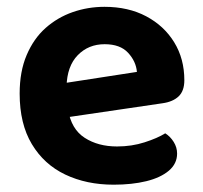

<svg xmlns="http://www.w3.org/2000/svg" viewBox="-20 -513 580 549"><path d="M125.3 -170.8 119.9 -268.6 371.5 -307.4Q368.9 -337.6 346.2 -362.1Q323.6 -386.6 279.2 -386.6Q232.9 -386.6 202.3 -355.2Q171.7 -323.8 170.3 -265.7L174.6 -199.7Q183.7 -143.8 222.1 -119Q260.5 -94.2 314.7 -94.2Q356.7 -94.2 393.5 -106.1Q430.3 -117.9 452.5 -131.8Q467 -122.7 476.7 -107.1Q486.4 -91.6 486.4 -73.9Q486.4 -45 462.8 -24.9Q439.1 -4.9 398.3 5.1Q357.5 15.1 305 15.1Q227.3 15.1 166.5 -13.9Q105.7 -43 71 -101Q36.2 -159 36.2 -245.4Q36.2 -308.8 56.3 -355.7Q76.3 -402.7 110.4 -433Q144.6 -463.3 188 -478.4Q231.5 -493.5 278.8 -493.5Q346.9 -493.5 398 -466.4Q449.1 -439.3 478.1 -392.1Q507.1 -344.9 507.1 -283.5Q507.1 -253 490.7 -237.4Q474.3 -221.9 445 -217.8Z"/></svg>

Font: Baloo Bhaina 2
Style: Regular
Weight: 400
Designer: Yesha Goshar, Manish Minz, Shuchita Grover and Ek Type
Foundry: Ek Type
Version: Version 1.700